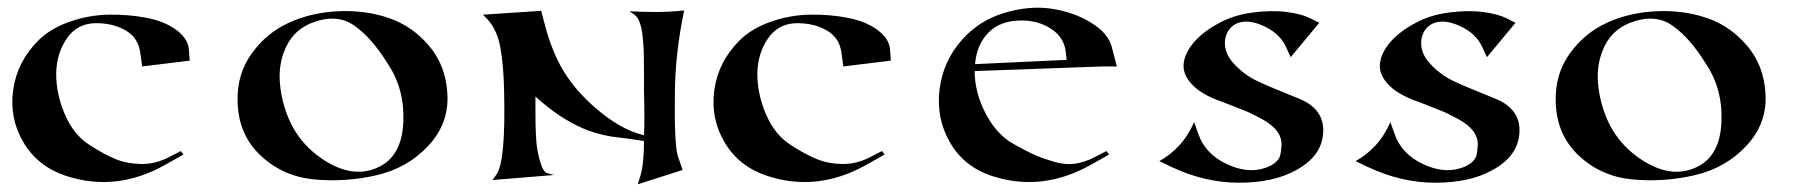

<svg xmlns="http://www.w3.org/2000/svg" viewBox="-20 -467 4672 497"><path d="M348 -295 343 -331Q338 -369 305.5 -388Q273 -407 229 -407Q180 -407 153 -367.5Q126 -328 125.5 -276.5Q125 -225 147.5 -172Q170 -119 210 -93Q248 -68 278.5 -55.5Q309 -43 345.5 -42.5Q382 -42 417 -60L448 -76L455 -67L407 -40Q280 31 150 -12Q78 -36 41 -98Q4 -160 14 -233.5Q24 -307 79 -362Q110 -393 159.5 -410.5Q209 -428 260.5 -429Q312 -430 359 -421Q406 -412 436.5 -389.5Q467 -367 469 -338L471 -310Z M595 -204Q593 -275 631.5 -328.5Q670 -382 728.5 -408.5Q787 -435 857 -438Q927 -441 987.5 -420Q1048 -399 1091 -348Q1134 -297 1138 -225Q1143 -148 1089 -90Q1035 -32 955 -13.5Q875 5 794 -2.5Q713 -10 655 -64Q597 -118 595 -204ZM985 -300Q942 -370 896 -401.5Q850 -433 785 -407Q742 -389 722 -348.5Q702 -308 704 -261.5Q706 -215 724 -168Q754 -91 827 -47.5Q900 -4 963 -36Q1020 -65 1024 -150Q1028 -235 985 -300Z M1647 -102 1627 -105Q1616 -107 1594.5 -109.5Q1573 -112 1563 -113.5Q1553 -115 1536.5 -119Q1520 -123 1503 -129Q1443 -152 1387 -199L1366 -217V-176Q1366 -108 1371 -79Q1382 -22 1396 -19L1414 -14L1255 -1L1265 -15Q1289 -49 1285 -225Q1284 -297 1275 -345Q1266 -393 1239 -420L1230 -429L1381 -439L1389 -408Q1408 -334 1438.5 -283.5Q1469 -233 1522 -187Q1586 -132 1643 -118Q1643 -118 1647 -117Q1649 -153 1647 -231Q1647 -247 1647 -279Q1647 -311 1646.5 -330Q1646 -349 1643.5 -372.5Q1641 -396 1635.5 -410Q1630 -424 1621 -430L1609 -438Q1637 -436 1680 -436Q1715 -436 1751 -440Q1728 -330 1727 -229Q1725 -92 1735 -62L1747 -27L1631 10L1638 -13Q1647 -43 1647 -102Z M2163 -295 2158 -331Q2153 -369 2120.5 -388Q2088 -407 2044 -407Q1995 -407 1968 -367.5Q1941 -328 1940.5 -276.5Q1940 -225 1962.5 -172Q1985 -119 2025 -93Q2063 -68 2093.5 -55.5Q2124 -43 2160.5 -42.5Q2197 -42 2232 -60L2263 -76L2270 -67L2222 -40Q2095 31 1965 -12Q1893 -36 1856 -98Q1819 -160 1829 -233.5Q1839 -307 1894 -362Q1925 -393 1974.5 -410.5Q2024 -428 2075.5 -429Q2127 -430 2174 -421Q2221 -412 2251.5 -389.5Q2282 -367 2284 -338L2286 -310Z M2834 -295 2503 -283Q2503 -227 2532 -172Q2561 -117 2606 -93Q2640 -74 2659.5 -65.5Q2679 -57 2707.5 -48.5Q2736 -40 2761 -43Q2786 -46 2813 -60L2844 -76L2851 -67L2803 -40Q2676 31 2546 -12Q2475 -36 2439 -98.5Q2403 -161 2412 -235Q2421 -309 2471 -365Q2515 -414 2579.5 -433.5Q2644 -453 2701.5 -444.5Q2759 -436 2804 -408.5Q2849 -381 2858 -345L2871 -295ZM2504 -301 2741 -312 2739 -331Q2735 -370 2701.5 -392Q2668 -414 2625 -414Q2569 -414 2538.5 -382.5Q2508 -351 2504 -301Z M3321 -319 3309 -345Q3294 -378 3257.5 -396.5Q3221 -415 3194 -410Q3176 -407 3164.5 -394Q3153 -381 3151 -362Q3148 -330 3174 -302Q3200 -274 3231 -259Q3262 -244 3305 -227Q3348 -210 3359 -204Q3409 -176 3405 -122Q3401 -62 3334 -26Q3276 6 3187 6Q3098 6 3010 -36L2981 -50Q3010 -66 3032 -90Q3056 -116 3071 -151L3082 -120Q3100 -69 3154 -43Q3208 -17 3254 -32Q3272 -38 3281.5 -46.5Q3291 -55 3293.5 -63.5Q3296 -72 3297 -88Q3299 -108 3287 -125.5Q3275 -143 3249 -157.5Q3223 -172 3203.5 -180Q3184 -188 3150 -201Q3143 -204 3139 -205Q3089 -223 3065 -249Q3041 -275 3044 -302.5Q3047 -330 3070.5 -357.5Q3094 -385 3135 -407Q3173 -428 3222 -434.5Q3271 -441 3310 -436Q3349 -431 3371 -420L3395 -408Z M3829 -319 3817 -345Q3802 -378 3765.5 -396.5Q3729 -415 3702 -410Q3684 -407 3672.5 -394Q3661 -381 3659 -362Q3656 -330 3682 -302Q3708 -274 3739 -259Q3770 -244 3813 -227Q3856 -210 3867 -204Q3917 -176 3913 -122Q3909 -62 3842 -26Q3784 6 3695 6Q3606 6 3518 -36L3489 -50Q3518 -66 3540 -90Q3564 -116 3579 -151L3590 -120Q3608 -69 3662 -43Q3716 -17 3762 -32Q3780 -38 3789.5 -46.5Q3799 -55 3801.5 -63.5Q3804 -72 3805 -88Q3807 -108 3795 -125.5Q3783 -143 3757 -157.5Q3731 -172 3711.5 -180Q3692 -188 3658 -201Q3651 -204 3647 -205Q3597 -223 3573 -249Q3549 -275 3552 -302.5Q3555 -330 3578.5 -357.5Q3602 -385 3643 -407Q3681 -428 3730 -434.5Q3779 -441 3818 -436Q3857 -431 3879 -420L3903 -408Z M4007 -204Q4005 -275 4043.5 -328.5Q4082 -382 4140.5 -408.5Q4199 -435 4269 -438Q4339 -441 4399.5 -420Q4460 -399 4503 -348Q4546 -297 4550 -225Q4555 -148 4501 -90Q4447 -32 4367 -13.5Q4287 5 4206 -2.5Q4125 -10 4067 -64Q4009 -118 4007 -204ZM4397 -300Q4354 -370 4308 -401.5Q4262 -433 4197 -407Q4154 -389 4134 -348.5Q4114 -308 4116 -261.5Q4118 -215 4136 -168Q4166 -91 4239 -47.5Q4312 -4 4375 -36Q4432 -65 4436 -150Q4440 -235 4397 -300Z"/></svg>

Font: Roman Uncial Modern
Style: Medium
Weight: 500
Version: Version 001.000